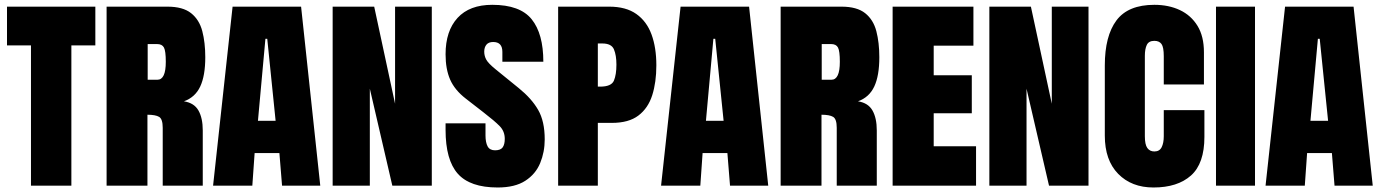

<svg xmlns="http://www.w3.org/2000/svg" viewBox="-20 -790 5876 817"><path d="M111.8 0V-596.7H9.8V-761.7H385.7V-596.7H283.7V0Z M433.6 0V-761.7H692.4Q758.3 -761.7 793.2 -733.9Q828.1 -706.1 840.8 -657.5Q853.5 -608.9 853.5 -546.4Q853.5 -467.8 832 -421.9Q810.5 -376 762.7 -358.9Q806.2 -352.1 824.5 -319.8Q842.8 -287.6 842.8 -234.9V0H672.4V-246.1Q672.4 -283.7 657 -292.7Q641.6 -301.8 607.4 -301.8V0ZM608.4 -450.7H649.9Q685.5 -450.7 685.5 -526.9Q685.5 -572.8 677.7 -587.6Q669.9 -602.5 648.4 -602.5H608.4Z M886.7 0 969.7 -761.7H1261.2L1342.8 0H1180.2L1168.9 -138.7H1063.5L1053.7 0ZM1109.4 -625 1077.6 -275.9H1152.8L1117.2 -625Z M1395.5 0V-761.7H1572.3L1661.1 -348.6V-761.7H1817.4V0H1649.4L1553.7 -412.6V0Z M2097.7 7.8Q1980 7.8 1928 -50.8Q1876 -109.4 1876 -237.3V-265.1H2045.9V-213.9Q2045.9 -184.1 2054.9 -167.2Q2064 -150.4 2086.4 -150.4Q2109.9 -150.4 2118.9 -162.8Q2127.9 -175.3 2127.9 -199.2Q2127.9 -231 2106.7 -252.9Q2085.4 -274.9 2036.6 -312.5L1962.4 -370.1Q1915 -406.7 1895.5 -451.2Q1876 -495.6 1876 -559.1Q1876 -658.2 1927 -713.9Q1978 -769.5 2074.7 -769.5Q2192.9 -769.5 2242.4 -708Q2292 -646.5 2292 -527.3H2117.7V-569.3Q2117.7 -611.3 2078.6 -611.3Q2059.1 -611.3 2049.8 -599.9Q2040.5 -588.4 2040.5 -570.3Q2040.5 -552.2 2049.1 -536.4Q2057.6 -520.5 2088.9 -495.1L2188 -414.6Q2242.2 -370.6 2270 -322.3Q2297.9 -273.9 2297.9 -196.8Q2297.9 -143.1 2278.6 -96.2Q2259.3 -49.3 2215.3 -20.8Q2171.4 7.8 2097.7 7.8Z M2355 0V-761.7H2572.3Q2643.6 -761.7 2687.7 -730.5Q2731.9 -699.2 2752.4 -643.3Q2772.9 -587.4 2772.9 -512.2Q2772.9 -439.9 2755.4 -384.8Q2737.8 -329.6 2696.5 -298.3Q2655.3 -267.1 2584 -267.1H2523.9V0ZM2523.9 -421.4H2533.7Q2581.5 -421.4 2592.3 -446.8Q2603 -472.2 2603 -515.1Q2603 -554.7 2592.5 -579.8Q2582 -605 2543 -605H2523.9Z M2793 0 2876 -761.7H3167.5L3249 0H3086.4L3075.2 -138.7H2969.7L2960 0ZM3015.6 -625 2983.9 -275.9H3059.1L3023.4 -625Z M3301.8 0V-761.7H3560.5Q3626.5 -761.7 3661.4 -733.9Q3696.3 -706.1 3709 -657.5Q3721.7 -608.9 3721.7 -546.4Q3721.7 -467.8 3700.2 -421.9Q3678.7 -376 3630.9 -358.9Q3674.3 -352.1 3692.6 -319.8Q3710.9 -287.6 3710.9 -234.9V0H3540.5V-246.1Q3540.5 -283.7 3525.1 -292.7Q3509.8 -301.8 3475.6 -301.8V0ZM3476.6 -450.7H3518.1Q3553.7 -450.7 3553.7 -526.9Q3553.7 -572.8 3545.9 -587.6Q3538.1 -602.5 3516.6 -602.5H3476.6Z M3778.3 0V-761.7H4122.1V-595.7H3953.1V-469.7H4115.2V-308.1H3953.1V-167.5H4133.3V0Z M4189.9 0V-761.7H4366.7L4455.6 -348.6V-761.7H4611.8V0H4443.8L4348.1 -412.6V0Z M4888.2 7.8Q4794.9 7.8 4738 -50.3Q4681.2 -108.4 4681.2 -212.9V-511.7Q4681.2 -636.7 4730.7 -703.1Q4780.3 -769.5 4892.1 -769.5Q4953.1 -769.5 5000.7 -747.1Q5048.3 -724.6 5075.7 -679.9Q5103 -635.3 5103 -567.4V-430.7H4932.1V-550.8Q4932.1 -589.4 4922.4 -602.8Q4912.6 -616.2 4892.1 -616.2Q4868.2 -616.2 4859.9 -598.9Q4851.6 -581.5 4851.6 -552.7V-210.4Q4851.6 -174.8 4862.1 -160.2Q4872.6 -145.5 4892.1 -145.5Q4914.1 -145.5 4923.1 -163.6Q4932.1 -181.6 4932.1 -210.4V-321.3H5105V-207.5Q5105 -94.2 5047.9 -43.2Q4990.7 7.8 4888.2 7.8Z M5154.3 0V-761.7H5320.3V0Z M5365.2 0 5448.2 -761.7H5739.7L5821.3 0H5658.7L5647.5 -138.7H5542L5532.2 0ZM5587.9 -625 5556.2 -275.9H5631.3L5595.7 -625Z"/></svg>

Font: Anton SC
Style: Regular
Weight: 400
Designer: Vernon Adams
Foundry: Vernon Adams
Version: Version 2.116; ttfautohint (v1.8.4.7-5d5b)